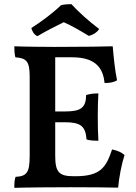

<svg xmlns="http://www.w3.org/2000/svg" viewBox="-20 -902 654 925"><path d="M161 -728C191 -747 258 -781 287 -795C326 -778 372 -751 408 -729C431 -735 447 -746 458 -762C404 -803 358 -845 324 -882C308 -882 290 -881 274 -877C234 -838 178 -797 131 -767C134 -754 144 -733 161 -728ZM520 -182C491 -96 465 -53 343 -53H334C263 -53 246 -74 246 -153V-313H292C368 -313 392 -295 397 -230C414 -225 431 -224 454 -224C452 -257 451 -300 451 -341C451 -380 452 -419 454 -452C432 -452 413 -450 395 -444C394 -382 369 -365 292 -365H246V-626H327C448 -626 477 -567 484 -502C510 -502 529 -506 544 -515C534 -560 527 -632 523 -679C484 -678 400 -676 245 -676C199 -676 94 -677 49 -679C49 -661 50 -640 54 -626C108 -622 123 -606 123 -533V-152C123 -70 109 -53 55 -50C50 -37 49 -18 49 3C98 1 249 0 322 0C413 0 504 1 549 2C554 -49 565 -109 580 -155C566 -168 546 -177 520 -182Z"/></svg>

Font: Vollkorn Semibold
Style: Regular
Weight: 600
Designer: Friedrich Althausen
Foundry: Friedrich Althausen
Version: Version 4.015;PS 004.015;hotconv 1.0.88;makeotf.lib2.5.64775